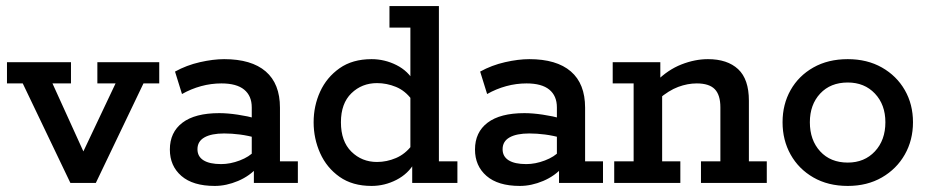

<svg xmlns="http://www.w3.org/2000/svg" viewBox="-20 -603 3065 633"><path d="M212 0 55 -328H3V-398H214V-328H153L273 -64H236L361 -328H301V-398H505V-328H453L296 0Z M688 10Q616 10 578 -23Q540 -56 540 -110Q540 -167 581.5 -198.5Q623 -230 703 -230Q730 -230 763.5 -225Q797 -220 826 -212L810 -201V-249Q810 -287 785 -307.5Q760 -328 710 -328Q676 -328 643 -319Q610 -310 580 -293L557 -367Q595 -388 639 -398Q683 -408 719 -408Q809 -408 856 -367.5Q903 -327 903 -248V-71H962V0H817V-64L830 -53Q804 -23 765 -6.5Q726 10 688 10ZM709 -62Q739 -62 770.5 -74Q802 -86 819 -105L810 -77V-174L826 -148Q798 -156 771 -159.5Q744 -163 719 -163Q677 -163 654 -150Q631 -137 631 -111Q631 -87 651 -74.5Q671 -62 709 -62Z M1205 10Q1142 10 1099.5 -20Q1057 -50 1035.5 -98Q1014 -146 1014 -200Q1014 -254 1035.5 -301Q1057 -348 1099.5 -378Q1142 -408 1205 -408Q1248 -408 1287 -388.5Q1326 -369 1347 -331L1333 -332V-512H1264V-583H1427V-71H1488V0H1339V-72L1347 -67Q1326 -30 1287 -10Q1248 10 1205 10ZM1223 -69Q1255 -69 1285.5 -82Q1316 -95 1338 -124L1333 -85V-310L1338 -274Q1316 -304 1285.5 -316.5Q1255 -329 1223 -329Q1173 -329 1138.5 -295.5Q1104 -262 1104 -200Q1104 -137 1138.5 -103Q1173 -69 1223 -69Z M1694 10Q1622 10 1584 -23Q1546 -56 1546 -110Q1546 -167 1587.5 -198.5Q1629 -230 1709 -230Q1736 -230 1769.5 -225Q1803 -220 1832 -212L1816 -201V-249Q1816 -287 1791 -307.5Q1766 -328 1716 -328Q1682 -328 1649 -319Q1616 -310 1586 -293L1563 -367Q1601 -388 1645 -398Q1689 -408 1725 -408Q1815 -408 1862 -367.5Q1909 -327 1909 -248V-71H1968V0H1823V-64L1836 -53Q1810 -23 1771 -6.5Q1732 10 1694 10ZM1715 -62Q1745 -62 1776.5 -74Q1808 -86 1825 -105L1816 -77V-174L1832 -148Q1804 -156 1777 -159.5Q1750 -163 1725 -163Q1683 -163 1660 -150Q1637 -137 1637 -111Q1637 -87 1657 -74.5Q1677 -62 1715 -62Z M2005 0V-71H2069V-328H2000V-398H2157V-338L2144 -335Q2182 -373 2226.5 -390.5Q2271 -408 2314 -408Q2378 -408 2413.5 -375Q2449 -342 2449 -271V-71H2508V0H2291V-71H2355V-249Q2355 -290 2336.5 -309Q2318 -328 2277 -328Q2247 -328 2216 -316.5Q2185 -305 2151 -276L2163 -307V-71H2223V0Z M2775 10Q2710 10 2661.5 -18Q2613 -46 2586.5 -93.5Q2560 -141 2560 -200Q2560 -259 2586.5 -306Q2613 -353 2661.5 -380.5Q2710 -408 2775 -408Q2839 -408 2887.5 -380.5Q2936 -353 2963 -306Q2990 -259 2990 -200Q2990 -141 2963 -93.5Q2936 -46 2887.5 -18Q2839 10 2775 10ZM2775 -67Q2830 -67 2864.5 -104Q2899 -141 2899 -200Q2899 -258 2864.5 -294.5Q2830 -331 2775 -331Q2718 -331 2684 -294.5Q2650 -258 2650 -200Q2650 -141 2684 -104Q2718 -67 2775 -67Z"/></svg>

Font: Rokkitt SemiBold Medium
Style: Regular
Weight: 500
Version: Version 3.103